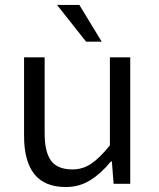

<svg xmlns="http://www.w3.org/2000/svg" viewBox="-20 -741 640 774"><path d="M77 -193V-510H160V-204Q160 -128 186 -93Q212 -58 272 -58Q313 -58 347 -80.5Q381 -103 423 -155V-510H505V0H438L431 -90H427Q387 -41 343 -14Q299 13 246 13Q160 13 118.5 -39Q77 -91 77 -193ZM210 -721H300L390 -573H327Z"/></svg>

Font: Office Code Pro
Style: Regular
Weight: 400
Designer: Nathan Rutzky & Paul D. Hunt
Foundry: Adobe Systems Incorporated
Version: Version 1.004